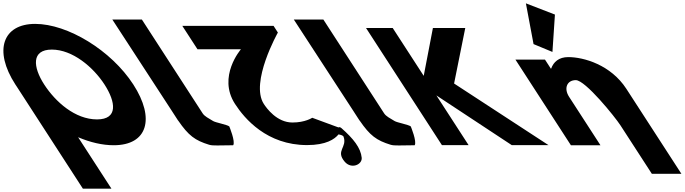

<svg xmlns="http://www.w3.org/2000/svg" viewBox="-258 -870 4101 1150"><path d="M6.7 -363.9C-61.1 -468.5 -71 -573 52.3 -573C176.4 -573 300.2 -468.5 367.9 -363.9C435.6 -259.4 450.6 -154.8 323.1 -154.8C192.2 -154.8 74.4 -259.4 6.7 -363.9ZM-165.9 -363.9C-163.2 -359.8 -160.5 -355.7 -157.8 -351.7L238.4 260H409.4L209.9 -48.1C281.8 -17.5 354.8 -0.1 423.3 -0.1C624.8 -0.1 673.1 -159.1 540.5 -363.9C407.8 -568.8 147.3 -726.9 -47.4 -726.9C-240.3 -726.9 -298.6 -568.8 -165.9 -363.9Z M414.8 -753H591.8L955.8 -191C967.6 -173 990.8 -161.8 1018.5 -145C1033.7 -135.7 1100 -124 1115.3 -113C1115.3 -113 1153.5 -21.3 1138.6 0C1054.5 0 1018.3 4.3 994.6 -3C910.2 -28.9 871.2 -57.6 809.1 -148L808.6 -148L796.6 -166.5C789.9 -176.7 783 -187.5 775.6 -199L775 -200Z M1493.7 -136.2C1400.2 -136.2 1338.6 -222 1322.1 -247.5C1238.4 -376.7 1406.4 -675 1406.4 -675L1380.6 -715H834L924.9 -574.8H1185C1185 -574.8 1043.3 -411.5 1149.6 -247.5C1206.8 -159.1 1340.7 -1 1581.2 -1C1695.3 -1 1746.7 -36.5 1769.6 -65C1783.1 -62.6 1797.2 -58.6 1799.9 -51C1823 14 1749.6 32 1807 99C1846.8 145 1912 116 1908.5 75C1902.6 15 1858 -40 1787.8 -102C1779.9 -109 1774 -109.6 1769.3 -106.7L1612.2 -164.6C1612.2 -164.6 1570.2 -136.2 1493.7 -136.2Z M1501.8 -753H1678.8L2042.8 -191C2054.6 -173 2077.8 -161.8 2105.5 -145C2120.7 -135.7 2187 -124 2202.3 -113C2202.3 -113 2240.5 -21.3 2225.6 0C2141.5 0 2105.3 4.3 2081.6 -3C1997.2 -28.9 1958.2 -57.6 1896.1 -148L1895.6 -148L1883.6 -166.5C1876.9 -176.7 1870 -187.5 1862.6 -199L1862 -200Z M3027.1 -0.9 2461.8 -369.8 2528.7 -702.1H2334.9L2279.9 -415.7L2094.3 -702.1H1934.5L2388.8 -0.9H2548.6L2355.9 -298.4L2807 -0.9Z M2937.7 -605.9 3050.9 -558.9 3065.8 -782.8 2891.9 -850ZM3161.5 0H3338.5L3150.7 -290C3117.6 -341 3137.9 -390 3190.9 -390C3247.9 -390 3425.4 -170 3458.4 -119L3646.3 171H3823.3L3493.6 -338C3400.9 -481 3239.5 -528 3145.5 -528C3089.5 -528 3057.3 -499 3043.2 -459H3041.2L3006.2 -513H2829.2Z"/></svg>

Font: Hussar
Style: BdOpOblSeven
Weight: 700
Foundry: Cannot Into Space Fonts
Version: Version 2.00